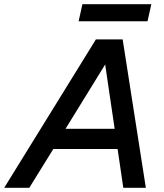

<svg xmlns="http://www.w3.org/2000/svg" viewBox="-72 -891 776 911"><path d="M-52 0 383 -704H510L620 0H513L486 -184H181L67 0ZM239 -280H472L427 -585ZM646 -871 628 -790H301L319 -871Z"/></svg>

Font: Prodigy Sans Medium
Style: Italic
Weight: 500
Italic angle: -13°
Designer: Wei Huang
Foundry: Wei Huang
Version: Version 1.003; ttfautohint (v1.8.3)